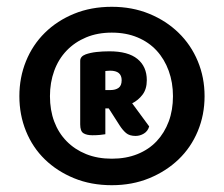

<svg xmlns="http://www.w3.org/2000/svg" viewBox="-20 -655 659 565"><path d="M37 -372Q37 -427 56.5 -475Q76 -523 112 -558.5Q148 -594 198 -614.5Q248 -635 309 -635Q369 -635 419 -614.5Q469 -594 505.5 -558.5Q542 -523 562 -475Q582 -427 582 -372Q582 -317 562 -269Q542 -221 505.5 -186Q469 -151 419 -130.5Q369 -110 309 -110Q248 -110 198 -130.5Q148 -151 112 -186Q76 -221 56.5 -269Q37 -317 37 -372ZM127 -372Q127 -331 139.5 -297.5Q152 -264 176 -239.5Q200 -215 233.5 -201.5Q267 -188 309 -188Q351 -188 384.5 -201.5Q418 -215 441 -239.5Q464 -264 476.5 -297.5Q489 -331 489 -372Q489 -412 476.5 -446.5Q464 -481 441 -506Q418 -531 384.5 -545Q351 -559 309 -559Q267 -559 233.5 -545Q200 -531 176 -506Q152 -481 139.5 -446.5Q127 -412 127 -372ZM290 -336V-260Q284 -259 274.5 -258Q265 -257 252 -257Q235 -257 225.5 -263Q216 -269 216 -289V-476Q216 -489 232 -495Q246 -500 264 -502Q282 -504 302 -504Q357 -504 384.5 -481.5Q412 -459 412 -419Q412 -393 399.5 -376.5Q387 -360 369 -351L419 -283Q415 -269 403.5 -262Q392 -255 379 -255Q361 -255 351 -263.5Q341 -272 332 -286L300 -336ZM305 -390Q320 -390 329 -396.5Q338 -403 338 -419Q338 -447 304 -447Q299 -447 295.5 -446.5Q292 -446 290 -446V-390Z"/></svg>

Font: Baloo Chettan 2 ExtraBold
Style: Regular
Weight: 800
Designer: Maithili Shingre, Unnati Kotecha and Ek Type
Foundry: Ek Type
Version: Version 1.640;hotconv 1.0.111;makeotfexe 2.5.65597; ttfautoh